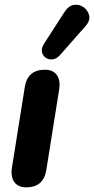

<svg xmlns="http://www.w3.org/2000/svg" viewBox="-20 -800 406 829"><path d="M93 9Q58 9 41.5 -14.5Q25 -38 32 -79L87 -424Q99 -499 174 -499Q209 -499 225.5 -476Q242 -453 235 -411L180 -66Q168 9 93 9ZM238 -561Q223 -545 206.5 -543.5Q190 -542 177 -551Q164 -560 161 -576Q158 -592 170 -611L259 -749Q277 -776 300 -779Q323 -782 341.5 -768.5Q360 -755 365 -733Q370 -711 350 -688Z"/></svg>

Font: Nunito ExtraBold
Style: Italic
Weight: 800
Italic angle: -9°
Designer: Vernon Adams
Foundry: Vernon Adams
Version: Version 3.601; ttfautohint (v1.8.2.53-6de2)